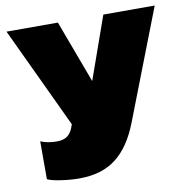

<svg xmlns="http://www.w3.org/2000/svg" viewBox="-77 -555 813 828"><g transform="rotate(-10 329.5 -141.0)"><path d="M66 177V11Q97 24 137 24Q166 24 182.5 12Q199 0 208 -24L213 -38L5 -480H230L332 -206L429 -480H654L468 0Q429 101 366.5 149.5Q304 198 205 198Q168 198 126.5 192Q85 186 66 177Z"/></g></svg>

Font: Prompt Black
Style: Regular
Weight: 900
Designer: Katatrad Team
Foundry: CadsonDemak
Version: Version 1.000